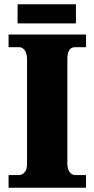

<svg xmlns="http://www.w3.org/2000/svg" viewBox="-20 -875 440 895"><path d="M62 -766H334V-855H62ZM20 0H381V-59H330C311 -59 294 -78 294 -110V-599C294 -639 307 -655 330 -655H381V-714H20V-655H70C86 -655 106 -639 106 -600V-108C106 -75 86 -59 70 -59H20Z"/></svg>

Font: Noto Serif Tamil SemiCondensed Black
Style: Italic
Weight: 900
Width: 4
Italic angle: -12°
Designer: Indian Type Foundry, Tom Grace, and the Monotype Design Team
Foundry: Monotype Imaging Inc.
Version: Version 2.003